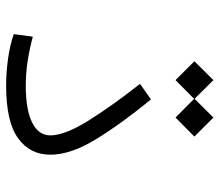

<svg xmlns="http://www.w3.org/2000/svg" viewBox="-65 -649 716 626"><g transform="rotate(90 293.0 -336.0)"><path d="M258.8 2Q215.8 2 171.6 -4.2Q127.4 -10.3 91.3 -22.9L99.6 -85Q139.6 -74.2 179.7 -68.1Q219.7 -62 259.8 -62Q337.4 -62 379.4 -82.8Q421.4 -103.5 421.4 -142.1Q421.4 -188.5 374.8 -263.9Q328.1 -339.4 253.4 -434.6L304.2 -470.2Q382.8 -374.5 433.6 -291.5Q484.4 -208.5 484.4 -142.1Q484.4 -75.7 430.7 -36.9Q377 2 258.8 2ZM363.3 -550.3 302.2 -610.8 241.2 -550.3 179.7 -611.8 241.2 -673.8 302.2 -612.3 363.3 -673.8 425.3 -611.8Z"/></g></svg>

Font: CaskaydiaCove NFP Light
Style: Regular
Weight: 300
Designer: Aaron Bell
Foundry: Saja Typeworks
Version: Version 2111.001; VTT 6.35;Nerd Fonts 3.1.1